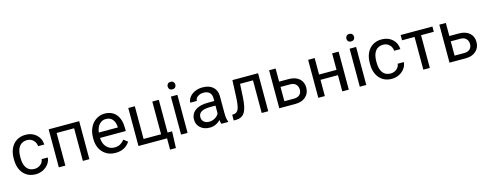

<svg xmlns="http://www.w3.org/2000/svg" viewBox="-27 -1571 6552 2578"><g transform="rotate(-15 3248.5 -282.5)"><path d="M280.3 -64Q328.6 -64 364.7 -93.3Q400.9 -122.6 404.8 -166.5H490.2Q487.8 -121.1 459 -80.1Q430.2 -39.1 382.1 -14.6Q334 9.8 280.3 9.8Q172.4 9.8 108.6 -62.3Q44.9 -134.3 44.9 -259.3V-274.4Q44.9 -351.6 73.2 -411.6Q101.6 -471.7 154.5 -504.9Q207.5 -538.1 279.8 -538.1Q368.7 -538.1 427.5 -484.9Q486.3 -431.6 490.2 -346.7H404.8Q400.9 -397.9 366 -430.9Q331.1 -463.9 279.8 -463.9Q210.9 -463.9 173.1 -414.3Q135.3 -364.7 135.3 -271V-253.9Q135.3 -162.6 172.9 -113.3Q210.4 -64 280.3 -64Z M1023.9 0H933.6V-453.6H690.4V0H599.6V-528.3H1023.9Z M1146 0ZM1388.2 9.8Q1280.8 9.8 1213.4 -60.8Q1146 -131.3 1146 -249.5V-266.1Q1146 -344.7 1176 -406.5Q1206.1 -468.3 1260 -503.2Q1314 -538.1 1377 -538.1Q1480 -538.1 1537.1 -470.2Q1594.2 -402.3 1594.2 -275.9V-238.3H1236.3Q1238.3 -160.2 1282 -112.1Q1325.7 -64 1393.1 -64Q1440.9 -64 1474.1 -83.5Q1507.3 -103 1532.2 -135.3L1587.4 -92.3Q1521 9.8 1388.2 9.8ZM1377 -463.9Q1322.3 -463.9 1285.2 -424.1Q1248 -384.3 1239.3 -312.5H1503.9V-319.3Q1500 -388.2 1466.8 -426Q1433.6 -463.9 1377 -463.9Z M1706.5 -528.3H1797.4V-73.7H2040.5V-528.3H2130.9V-73.7H2193.8L2185.1 156.7H2104V0H1706.5Z M2291.5 0ZM2389.2 0H2298.8V-528.3H2389.2ZM2291.5 -668.5Q2291.5 -690.4 2304.9 -705.6Q2318.4 -720.7 2344.7 -720.7Q2371.1 -720.7 2384.8 -705.6Q2398.4 -690.4 2398.4 -668.5Q2398.4 -646.5 2384.8 -631.8Q2371.1 -617.2 2344.7 -617.2Q2318.4 -617.2 2304.9 -631.8Q2291.5 -646.5 2291.5 -668.5Z M2518.6 0ZM2859.9 0Q2852.1 -15.6 2847.2 -55.7Q2784.2 9.8 2696.8 9.8Q2618.7 9.8 2568.6 -34.4Q2518.6 -78.6 2518.6 -146.5Q2518.6 -229 2581.3 -274.7Q2644 -320.3 2757.8 -320.3H2845.7V-361.8Q2845.7 -409.2 2817.4 -437.3Q2789.1 -465.3 2733.9 -465.3Q2685.5 -465.3 2652.8 -440.9Q2620.1 -416.5 2620.1 -381.8H2529.3Q2529.3 -421.4 2557.4 -458.3Q2585.4 -495.1 2633.5 -516.6Q2681.6 -538.1 2739.3 -538.1Q2830.6 -538.1 2882.3 -492.4Q2934.1 -446.8 2936 -366.7V-123.5Q2936 -50.8 2954.6 -7.8V0ZM2710 -68.8Q2752.4 -68.8 2790.5 -90.8Q2828.6 -112.8 2845.7 -147.9V-256.3H2774.9Q2608.9 -256.3 2608.9 -159.2Q2608.9 -116.7 2637.2 -92.8Q2665.5 -68.8 2710 -68.8Z M3510.7 -528.3V0H3419.9V-453.6H3240.2L3229.5 -255.9Q3220.7 -119.6 3183.8 -61Q3147 -2.4 3066.9 0H3030.8V-79.6L3056.6 -81.5Q3100.6 -86.4 3119.6 -132.3Q3138.7 -178.2 3144 -302.2L3153.8 -528.3Z M3754.4 -346.2H3891.6Q3981.4 -345.2 4033.7 -299.3Q4085.9 -253.4 4085.9 -174.8Q4085.9 -95.7 4032.2 -47.9Q3978.5 0 3887.7 0H3664.1V-528.3H3754.4ZM3754.4 -272.5V-73.7H3888.7Q3939.5 -73.7 3967.3 -99.9Q3995.1 -126 3995.1 -171.4Q3995.1 -215.3 3968 -243.4Q3940.9 -271.5 3892.1 -272.5Z M4630.4 0H4540V-225.6H4297.4V0H4206.5V-528.3H4297.4V-299.3H4540V-528.3H4630.4Z M4775.9 0ZM4873.5 0H4783.2V-528.3H4873.5ZM4775.9 -668.5Q4775.9 -690.4 4789.3 -705.6Q4802.7 -720.7 4829.1 -720.7Q4855.5 -720.7 4869.1 -705.6Q4882.8 -690.4 4882.8 -668.5Q4882.8 -646.5 4869.1 -631.8Q4855.5 -617.2 4829.1 -617.2Q4802.7 -617.2 4789.3 -631.8Q4775.9 -646.5 4775.9 -668.5Z M5230 -64Q5278.3 -64 5314.5 -93.3Q5350.6 -122.6 5354.5 -166.5H5439.9Q5437.5 -121.1 5408.7 -80.1Q5379.9 -39.1 5331.8 -14.6Q5283.7 9.8 5230 9.8Q5122.1 9.8 5058.3 -62.3Q4994.6 -134.3 4994.6 -259.3V-274.4Q4994.6 -351.6 5022.9 -411.6Q5051.3 -471.7 5104.2 -504.9Q5157.2 -538.1 5229.5 -538.1Q5318.4 -538.1 5377.2 -484.9Q5436 -431.6 5439.9 -346.7H5354.5Q5350.6 -397.9 5315.7 -430.9Q5280.8 -463.9 5229.5 -463.9Q5160.6 -463.9 5122.8 -414.3Q5085 -364.7 5085 -271V-253.9Q5085 -162.6 5122.6 -113.3Q5160.2 -64 5230 -64Z M5934.1 -455.1H5756.8V0H5666.5V-455.1H5492.7V-528.3H5934.1Z M6120.6 -346.2H6257.8Q6347.7 -345.2 6399.9 -299.3Q6452.1 -253.4 6452.1 -174.8Q6452.1 -95.7 6398.4 -47.9Q6344.7 0 6253.9 0H6030.3V-528.3H6120.6ZM6120.6 -272.5V-73.7H6254.9Q6305.7 -73.7 6333.5 -99.9Q6361.3 -126 6361.3 -171.4Q6361.3 -215.3 6334.2 -243.4Q6307.1 -271.5 6258.3 -272.5Z"/></g></svg>

Font: Roboto
Style: Regular
Weight: 400
Designer: Google
Version: Version 2.134; 2016; ttfautohint (v1.6)